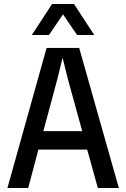

<svg xmlns="http://www.w3.org/2000/svg" viewBox="-20 -940 631 960"><path d="M17.1 0 212.9 -700.2H376L574.2 0H469.2L416 -191.9H171.9L121.1 0ZM139.2 -765.1 240.2 -919.9H350.1L451.2 -765.1H365.2L294.9 -868.2L225.1 -765.1ZM196.8 -284.2H391.1L318.8 -546.9L293.9 -647.9H292L267.1 -545.9Z"/></svg>

Font: TASA Explorer Medium
Style: Regular
Weight: 500
Designer: Weizhong Zhang
Foundry: Local Remote
Version: Version 1.000;Glyphs 3.1.2 (3151)